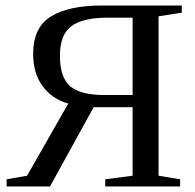

<svg xmlns="http://www.w3.org/2000/svg" viewBox="-20 -675 706 695"><path d="M100 -480Q100 -576 164.5 -615.5Q229 -655 348 -655H638V-629L554 -616V-39L632 -26V0H361V-26L460 -39V-287H319L161 0H4V-26L78 -39L227 -300Q168 -317 134 -363.5Q100 -410 100 -480ZM369 -611Q280 -611 238.5 -580.5Q197 -550 197 -473Q197 -394 234.5 -362.5Q272 -331 358 -331H460V-611Z"/></svg>

Font: Libra Serif Modern
Style: Regular
Weight: 400
Designer: Stefan Peev, Context Ltd
Foundry: Stefan Peev, Context Ltd
Version: Version 1.000